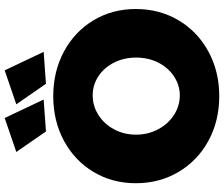

<svg xmlns="http://www.w3.org/2000/svg" viewBox="-90 -878 981 842"><g transform="rotate(-90 401.0 -456.5)"><path d="M783 -352Q783 -248 733.5 -164.5Q684 -81 596.5 -33.5Q509 14 401 14Q292 14 205 -33.5Q118 -81 68.5 -164.5Q19 -248 19 -352Q19 -455 68.5 -537.5Q118 -620 205 -667Q292 -714 401 -714Q509 -714 596.5 -667Q684 -620 733.5 -537.5Q783 -455 783 -352ZM232 -351Q232 -298 255.5 -254Q279 -210 318.5 -184.5Q358 -159 404 -159Q449 -159 487.5 -184.5Q526 -210 548 -253.5Q570 -297 570 -351Q570 -404 548 -447.5Q526 -491 488 -516Q450 -541 404 -541Q358 -541 318.5 -516Q279 -491 255.5 -447.5Q232 -404 232 -351ZM305 -927 386 -756 246 -746 156 -876ZM514 -927 595 -756 455 -746 365 -876Z"/></g></svg>

Font: Gontserrat ExtraBold
Style: Regular
Weight: 800
Designer: Julieta Ulanovsky
Foundry: Julieta Ulanovsky
Version: Version 6.001